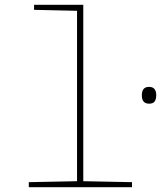

<svg xmlns="http://www.w3.org/2000/svg" viewBox="-20 -780 671 800"><path d="M571 -383Q571 -418 601 -418Q631 -418 631 -383Q631 -367 624.5 -357.5Q618 -348 601 -348Q571 -348 571 -383ZM100 -21 301 -25V-735L122 -739V-760H327V-25L530 -21V0H100Z"/></svg>

Font: Noto Sans Mono UI Thin
Style: Regular
Weight: 250
Monospace: yes
Designer: Monotype Design team
Foundry: Monotype Imaging Inc.
Version: Version 1.000